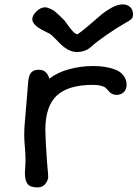

<svg xmlns="http://www.w3.org/2000/svg" viewBox="-20 -839 617 862"><path d="M324.7 -605.5Q287.6 -605.5 248.5 -644.5Q239.7 -653.3 228 -665.5Q209 -684.6 202.6 -688Q201.2 -688.5 197.3 -690.4Q183.6 -696.8 168.5 -705.1Q125 -728.5 125 -753.4Q125 -770 143.8 -788.1Q162.6 -806.2 182.6 -806.2Q184.1 -806.2 190.9 -805.2Q198.2 -803.2 205.6 -799.8Q212.9 -796.4 217.8 -793.7Q222.7 -791 230.7 -783.9Q238.8 -776.9 241.7 -774.2Q244.6 -771.5 254.9 -761.2Q265.1 -751 268.1 -748.5Q272 -744.6 283.4 -728Q294.9 -711.4 306.6 -698.7Q318.4 -686 328.1 -685.1Q347.7 -698.2 377.9 -724.1Q408.2 -750 430.4 -769.3Q452.6 -788.6 480.5 -804Q508.3 -819.3 530.3 -819.3Q550.3 -819.3 563.7 -807.9Q577.1 -796.4 577.1 -773.4Q577.1 -766.6 575.4 -761.7Q573.7 -756.8 567.9 -752Q562 -747.1 559.1 -745.4Q556.2 -743.7 545.9 -737.8Q505.4 -714.8 458.5 -682.4Q411.6 -649.9 389.2 -628.9Q363.3 -605.5 324.7 -605.5ZM91.8 -63Q91.8 -71.3 93.3 -89.4Q94.7 -107.4 94.7 -115.7Q94.7 -145.5 91.8 -177.7Q86.4 -231 90.8 -281.7L106.9 -474.6Q108.9 -500 119.6 -512.9Q130.4 -525.9 154.8 -525.9Q174.3 -525.9 186 -513.9Q197.8 -502 201.2 -485.8Q239.3 -514.6 291.3 -528.6Q343.3 -542.5 396 -542.5Q415.5 -542.5 433.1 -541Q450.7 -539.6 472.9 -534.2Q495.1 -528.8 510.7 -520.3Q526.4 -511.7 537.4 -495.6Q548.3 -479.5 548.3 -458Q548.3 -438 535.9 -425.5Q523.4 -413.1 502.9 -413.1Q493.2 -413.1 485.1 -416.7Q477.1 -420.4 472.9 -424.6Q468.8 -428.7 462.9 -436Q456.5 -442.9 452.4 -446.3Q448.2 -449.7 433.8 -453.9Q419.4 -458 397.9 -458Q286.6 -458 235.1 -410.2Q183.6 -362.3 183.6 -255.9Q183.6 -217.8 191.4 -108.4Q191.4 -105 193.8 -80.6Q196.3 -56.2 196.3 -43.9Q196.3 -30.8 184.1 -14.2Q171.9 2.4 148.9 2.4Q116.2 2.4 104 -12.7Q91.8 -27.8 91.8 -63Z"/></svg>

Font: Short Stack
Style: Regular
Weight: 400
Designer: James Grieshaber
Foundry: James Grieshaber
Version: Version 1.002